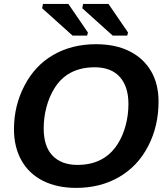

<svg xmlns="http://www.w3.org/2000/svg" viewBox="-20 -916 818 946"><path d="M453.1 -698.2Q548.8 -698.2 617.7 -663.8Q686.5 -629.4 723.9 -566.2Q761.2 -502.9 761.2 -415.5Q761.2 -294.9 710 -195.8Q658.2 -96.2 565.9 -43.2Q473.6 9.8 355 9.8Q261.2 9.8 191.4 -25.4Q122.1 -60.5 85.4 -126.2Q48.8 -191.9 48.8 -279.8Q48.8 -395 100.6 -494.1Q151.9 -593.3 243.2 -645.8Q334.5 -698.2 453.1 -698.2ZM446.3 -584.5Q367.2 -584.5 311.5 -547.9Q274.4 -523.4 248.5 -481.7Q222.7 -439.9 209 -388.7Q195.3 -337.4 195.3 -283.7Q195.3 -193.8 239.3 -148.7Q283.2 -103.5 361.8 -103.5Q440.4 -103.5 496.1 -140.1Q533.2 -164.6 559.3 -205.6Q585.4 -246.6 599.1 -297.9Q612.8 -349.1 612.8 -403.8Q612.8 -489.7 570.1 -537.1Q527.3 -584.5 446.3 -584.5ZM413.1 -755.9 409.2 -740.7H337.4L187.5 -875.5L191.9 -896.5H316.9ZM610.8 -755.9 606.9 -740.7H535.2L385.3 -875.5L389.6 -896.5H514.6Z"/></svg>

Font: Arimo
Style: Italic
Weight: 400
Italic angle: -12°
Designer: Steve Matteson
Foundry: Monotype Imaging Inc.
Version: Version 1.33